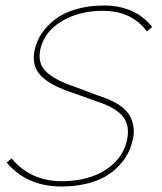

<svg xmlns="http://www.w3.org/2000/svg" viewBox="-20 -660 582 691"><path d="M456.1 -150.9Q450.2 -126.5 438.2 -104.2Q426.3 -82 405.3 -60.5Q384.3 -39.1 356.7 -23.4Q329.1 -7.8 289.1 1.7Q249 11.2 201.2 11.2Q76.7 11.2 3.9 -75.2L22 -89.8Q89.8 -7.8 203.1 -7.8Q260.3 -7.8 308.6 -24.2Q356.9 -40.5 390.9 -73.2Q424.8 -106 436 -150.9Q449.2 -205.6 423.6 -238.8Q397.9 -272 334 -293Q329.1 -294.4 284.2 -310.8Q239.3 -327.1 231.9 -329.1Q153.3 -356.4 122.6 -392.6Q91.8 -428.7 106 -485.8Q113.3 -515.1 131.3 -541.5Q149.4 -567.9 178.7 -590.6Q208 -613.3 253.4 -626.7Q298.8 -640.1 354 -640.1Q466.3 -640.1 527.8 -563L508.8 -546.9Q453.6 -621.1 350.1 -621.1Q265.6 -621.1 203.1 -584Q140.6 -546.9 126 -485.8Q119.1 -457.5 125.5 -435.3Q131.8 -413.1 151.9 -396.7Q171.9 -380.4 195.8 -368.9Q219.7 -357.4 255.9 -345.2Q261.2 -343.8 301 -328.4Q340.8 -313 348.1 -311Q386.7 -297.9 411.9 -280Q437 -262.2 447.8 -242.2Q458.5 -222.2 460.9 -198.7Q463.4 -175.3 456.1 -150.9Z"/></svg>

Font: Sinkin Sans 100 Thin Italic
Style: Regular
Weight: 100
Italic angle: -112°
Designer: Keith Bates
Foundry: K-Type
Version: Sinkin Sans (version 1.0)  by Keith Bates   •   © 2014   www